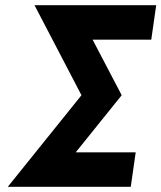

<svg xmlns="http://www.w3.org/2000/svg" viewBox="-20 -720 622 740"><path d="M113 -700 294 -353 10 0H484L503 -133H272L449 -353L337 -567H563L582 -700Z"/></svg>

Font: Unageo
Style: Bold-Italic
Weight: 700
Designer: Richard Sepsi
Foundry: Richard Sepsi
Version: Version 2.000